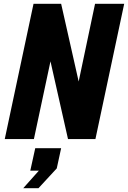

<svg xmlns="http://www.w3.org/2000/svg" viewBox="-20 -730 672 1008"><path d="M5 0 156 -710H301L393 -302L479 -710H632L481 0H337L245 -408L158 0ZM102 258 184 166H139L165 48H301L278 154L182 258Z"/></svg>

Font: Geist Mono ExtraBold
Style: Italic
Weight: 800
Italic angle: -12°
Monospace: yes
Designer: Basement.studio, Andrés Briganti, Mateo Zaragoza
Foundry: Basement.studio, Vercel, Andrés Briganti, Guido Ferreyra, Mateo Zaragoza
Version: Version 1.500; ttfautohint (v1.8.4.7-5d5b)